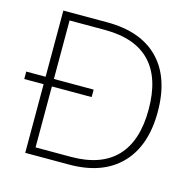

<svg xmlns="http://www.w3.org/2000/svg" viewBox="-103 -812 936 919"><g transform="rotate(15 364.5 -352.5)"><path d="M662 -353Q662 -184 572 -92Q482 0 317 0H100V-340H4V-377H100V-705H317Q484 -705 573 -614Q662 -523 662 -353ZM617 -353Q617 -509 541.5 -588Q466 -667 316 -667H141V-377H338V-340H141V-38H316Q465 -38 541 -117.5Q617 -197 617 -353Z"/></g></svg>

Font: wassup Sans
Style: Light
Weight: 200
Version: Version 2.001